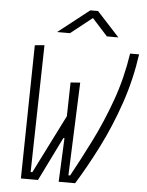

<svg xmlns="http://www.w3.org/2000/svg" viewBox="-60 -946 759 994"><g transform="rotate(5 320.0 -449.0)"><path d="M282.7 0 293 -227.5H287.1L175.3 0H86.4L98.1 -693.4L147.9 -697.8L133.8 -37.6H142.6L295.4 -341.8L299.3 -517.6L349.1 -521L330.1 -37.6H338.9Q386.7 -124.5 438 -226.8Q489.3 -329.1 531.5 -446Q573.7 -563 593.3 -693.4H640.1Q621.1 -559.6 578.9 -436.3Q536.6 -313 481.4 -203.4Q426.3 -93.8 368.2 0ZM207 -771.5 368.7 -898.4H408.7L525.4 -771.5H465.8L385.7 -859.9L273.9 -771.5Z"/></g></svg>

Font: CaskaydiaCove NF ExtraLight
Style: Italic
Weight: 200
Italic angle: -10°
Designer: Aaron Bell
Foundry: Saja Typeworks
Version: Version 2111.001; VTT 6.35;Nerd Fonts 3.2.1